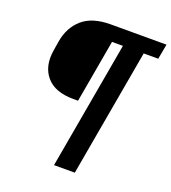

<svg xmlns="http://www.w3.org/2000/svg" viewBox="-147 -789 929 1042"><g transform="rotate(20 317.5 -268.5)"><path d="M79 -496Q93 -580 150 -630Q207 -680 313 -680H635L619 -593H535L405 143H285L415 -593H352L288 -230H260Q154 -230 104.5 -288Q55 -346 70 -440Z"/></g></svg>

Font: Inria Sans
Style: Bold Italic
Weight: 700
Italic angle: -10°
Designer: Black Foundry Team
Foundry: Black Foundry
Version: Version 1.2; ttfautohint (v1.8.3)